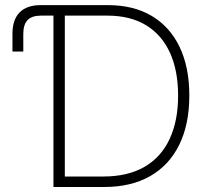

<svg xmlns="http://www.w3.org/2000/svg" viewBox="-20 -748 837 768"><path d="M29.8 -542V-612.3Q29.8 -669.4 58.6 -698.5Q87.4 -727.5 142.6 -727.5H193.8V-685.5H144Q107.4 -685.5 90.3 -667.7Q73.2 -649.9 73.2 -612.3V-542ZM396 0H218.8V-42H394Q491.2 -42 557.9 -80.6Q624.5 -119.1 658.4 -191.9Q692.4 -264.6 692.4 -365.7Q692.4 -465.8 659.7 -537.4Q627 -608.9 564 -647.2Q501 -685.5 409.7 -685.5H217.3V-727.5H411.6Q514.2 -727.5 586.9 -684.3Q659.7 -641.1 698.5 -560.1Q737.3 -479 737.3 -365.7Q737.3 -251 697 -168.9Q656.7 -86.9 580.6 -43.5Q504.4 0 396 0ZM239.3 -727.5V0H193.8V-727.5Z"/></svg>

Font: Inter 20pt ExtraLight
Style: Regular
Weight: 250
Version: Version 4.001;git-66647c0bb